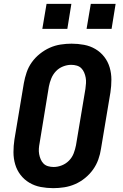

<svg xmlns="http://www.w3.org/2000/svg" viewBox="-20 -970 640 998"><path d="M257 8Q224 8 192 2Q160 -4 133 -20Q106 -36 87 -60.5Q68 -85 59 -115.5Q50 -146 50 -179Q50 -212 55 -245L104 -538Q109 -566 118.5 -594Q128 -622 145.5 -646.5Q163 -671 187.5 -690.5Q212 -710 239 -722Q266 -734 295 -738.5Q324 -743 352 -743Q385 -743 417 -737Q449 -731 476 -715Q503 -699 522 -674.5Q541 -650 550 -619.5Q559 -589 559 -556Q559 -523 554 -490L505 -197Q501 -169 491 -141Q481 -113 463.5 -88.5Q446 -64 422 -44.5Q398 -25 370.5 -13Q343 -1 314 3.5Q285 8 257 8ZM259 -102Q280 -102 301.5 -110.5Q323 -119 339 -135.5Q355 -152 363 -173Q371 -194 375 -215L424 -508Q426 -523 427 -537.5Q428 -552 425.5 -566Q423 -580 417.5 -593Q412 -606 402.5 -615.5Q393 -625 379 -629Q365 -633 350 -633Q329 -633 307.5 -624.5Q286 -616 270.5 -599.5Q255 -583 246.5 -562Q238 -541 234 -520L186 -227Q183 -212 182 -197.5Q181 -183 183.5 -169Q186 -155 191.5 -142Q197 -129 206.5 -119.5Q216 -110 230 -106Q244 -102 259 -102ZM430 -820 452 -950H581L560 -820ZM200 -820 222 -950H351L330 -820Z"/></svg>

Font: Iosevka SS04 XBd Ex
Style: Italic
Weight: 800
Width: 7
Italic angle: -9°
Monospace: yes
Designer: Belleve Invis
Foundry: Belleve Invis
Version: Version 19.0.0; ttfautohint (v1.8.4)